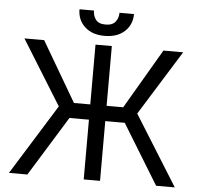

<svg xmlns="http://www.w3.org/2000/svg" viewBox="-59 -970 1068 1032"><g transform="rotate(5 474.5 -454.5)"><path d="M474.4 -778.4Q407.3 -778.4 367.7 -815Q328.1 -851.6 328.1 -909.1H406.2Q406.2 -881.4 421.7 -860.4Q437.1 -839.5 474.4 -839.5Q511.7 -839.5 527.9 -860.4Q544 -881.4 544 -909.1H622.2Q622.2 -851.6 582.4 -815Q542.6 -778.4 474.4 -778.4ZM921.9 0H821L623.6 -322.4H518.5V0H430.4V-322.4H325.3L126.4 0H27L262.8 -379.3L46.9 -727.3H153.4L342.3 -404.8H430.4V-727.3H518.5V-404.8H608L796.9 -727.3H903.4L686.1 -377.8Z"/></g></svg>

Font: Linik Sans
Style: Regular
Weight: 400
Designer: Rasmus Andersson (font), Marc Monis (original base), Kil Hyung-jin (Pretendard portions), Cristiano Sobral (main changes
Foundry: rsms
Version: Version 3.018;May 31, 2022;FontCreator 14.0.0.2814 64-bit; t